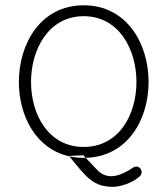

<svg xmlns="http://www.w3.org/2000/svg" viewBox="-20 -600 645 740"><path d="M302.7 -537.6C437.5 -537.6 505.9 -411.1 505.9 -284.2C505.9 -159.2 439.5 -33.7 302.7 -33.7C166 -33.7 99.6 -159.2 99.6 -284.2C99.6 -411.1 168 -537.6 302.7 -537.6ZM247.1 2.4C315.4 86.4 339.8 120.1 417 120.1C439.9 120.1 489.3 106.4 514.6 82.5C522.5 77.6 525.9 70.3 525.9 63.5C525.9 52.7 517.1 42 506.3 42C502 42 497.1 43 492.2 46.4C458 69.3 430.7 79.1 408.2 79.1C385.7 79.1 367.7 69.3 352.5 52.7L310.5 8.3H302.7C283.2 8.3 264.2 6.3 247.1 2.4ZM247.1 2.4C246.6 2 246.6 1.5 246.1 1L301.3 -1.5L310.5 8.3C472.2 3.9 552.7 -139.6 552.7 -284.2C552.7 -431.2 469.2 -579.6 302.7 -579.6C136.2 -579.6 52.7 -431.2 52.7 -284.2C52.7 -154.3 117.7 -25.9 247.1 2.4Z"/></svg>

Font: Cutive Mono
Style: Regular
Weight: 400
Monospace: yes
Designer: Vernon Adams
Foundry: Vernon Adams
Version: Version 1.002